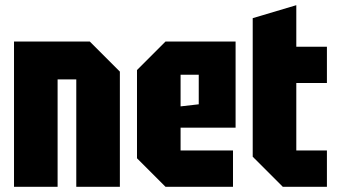

<svg xmlns="http://www.w3.org/2000/svg" viewBox="-20 -720 1300 740"><path d="M34 0V-560H326L442 -444V0H274V-414H202V0Z M508 -110V-450L618 -560H888V-228H676V-140H878V0H618ZM676 -310 746 -318V-432H676Z M954 -650 1122 -700V-540H1240V-400H1122V-140H1240V0H1070L954 -116Z"/></svg>

Font: Tektur Condensed
Style: Bold
Weight: 700
Width: 3
Designer: Adam Jagosz
Foundry: Adam Jagosz
Version: Version 1.005;gftools[0.9.30]